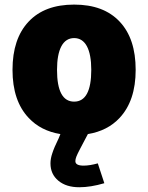

<svg xmlns="http://www.w3.org/2000/svg" viewBox="-20 -580 640 832"><path d="M301.3 -560.1C215.8 -560.1 150.4 -535.6 104 -486.3C57.6 -437 34.2 -367.7 34.2 -277.3C34.2 -187.5 57.6 -118.2 104.5 -68.8C139.2 -31.7 185.1 -8.3 241.7 1L234.4 19C220.7 46.9 211.4 68.8 206.5 84.5C201.2 100.1 198.7 114.7 198.7 127.9C198.7 159.2 210 184.1 232.9 203.1C255.9 222.2 286.1 231.4 323.7 231.4C356.4 231.4 392.6 225.6 432.1 213.9L403.8 127.9C380.9 134.3 360.4 137.7 342.3 137.7C318.4 137.7 306.6 131.3 306.6 118.2C306.6 106.9 311.5 94.7 327.1 64.9L360.8 1C417.5 -8.3 463.4 -31.7 498 -68.8C544.4 -118.2 567.9 -187.5 567.9 -277.3C567.9 -367.7 544.9 -437 498.5 -486.3C452.1 -535.6 386.7 -560.1 301.3 -560.1ZM301.3 -415C349.6 -415 375.5 -366.7 375.5 -277.3C375.5 -185.5 350.6 -139.6 301.3 -139.6C252 -139.6 227.1 -185.5 227.1 -277.3C227.1 -366.7 252.9 -415 301.3 -415Z"/></svg>

Font: Estedad Black
Style: Regular
Weight: 900
Designer: Amin Abedi
Version: Version 7.3